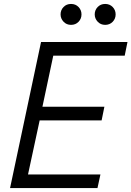

<svg xmlns="http://www.w3.org/2000/svg" viewBox="-20 -953 666 973"><path d="M513 -827Q490 -827 475 -843Q460 -859 460 -880Q460 -902 475 -917.5Q490 -933 513 -933Q536 -933 551 -917.5Q566 -902 566 -880Q566 -858 551 -842.5Q536 -827 513 -827ZM340 -827Q317 -827 302 -843Q287 -859 287 -880Q287 -902 302 -917.5Q317 -933 340 -933Q363 -933 378 -917.5Q393 -902 393 -880Q393 -858 378 -842.5Q363 -827 340 -827ZM31 0 188 -740H626L612 -671H250L195 -412H509L495 -343H181L122 -69H489L474 0Z"/></svg>

Font: Be Vietnam Pro Light
Style: Italic
Weight: 300
Italic angle: -12°
Designer: Lam Bao, Tony Le, Vietanh Nguyen
Foundry: Yellow Type Foundry
Version: Version 1.002; ttfautohint (v1.8.3)